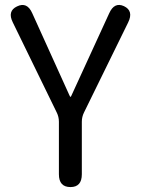

<svg xmlns="http://www.w3.org/2000/svg" viewBox="-20 -759 571 779"><path d="M266 0Q219 0 219 -52V-265Q219 -285 210 -303L32 -668Q9 -714 49 -733Q90 -753 111 -705L260 -376Q264 -366 266 -366Q268 -366 272 -376L423 -705Q444 -752 483 -734Q523 -715 500 -668L321 -303Q312 -285 312 -265V-52Q312 0 266 0Z"/></svg>

Font: Resource Han Rounded KR
Style: Regular
Weight: 400
Designer: Cyano Hao (round all glyphs); Ryoko NISHIZUKA 西塚涼子 (kana, bopomofo & ideographs); Paul D. Hunt (Latin, Greek & Cyrillic)
Foundry: Cyano Hao
Version: 0.990